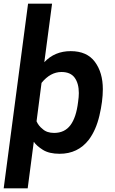

<svg xmlns="http://www.w3.org/2000/svg" viewBox="-39 -820 622 1040"><path d="M111 200H-19L113 -800H243L201 -483Q257 -543 344 -543Q432 -543 475 -485Q518 -427 518 -337Q518 -272 499.5 -193.5Q481 -115 442 -63Q383 13 284 13Q227 13 193 -8.5Q159 -30 144 -52ZM254 -100Q311 -100 342.5 -142Q374 -184 384 -268Q388 -295 388 -316Q388 -368 365.5 -399Q343 -430 294 -430Q234 -430 186 -371L159 -163Q170 -138 191 -122Q214 -100 254 -100Z"/></svg>

Font: Tanohe Sans SemiBold
Style: Italic
Weight: 600
Designer: Village Type and Design LLC & Cristiano Sobral
Foundry: Cooper Hewitt Smithsonian Design Museum
Version: Version 1.00;September 29, 2021;FontCreator 13.0.0.2655 64-b